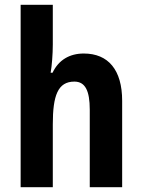

<svg xmlns="http://www.w3.org/2000/svg" viewBox="-20 -873 593 800"><path d="M200 -687V-853H66V-93H200V-355C200 -475 221 -533 290 -533C335 -533 354 -495 354 -416V-93H489V-453C489 -582 431 -650 329 -650C270 -650 224 -623 199 -570H191C196 -597 200 -648 200 -687Z"/></svg>

Font: Noto Sans Kannada UI Condensed
Style: Bold
Weight: 700
Width: 3
Designer: Jelle Bosma - Monotype Design Team
Foundry: Monotype Imaging Inc.
Version: Version 2.005